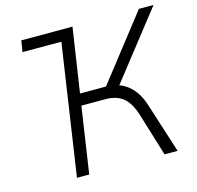

<svg xmlns="http://www.w3.org/2000/svg" viewBox="-105 -828 960 938"><g transform="rotate(-15 375.5 -359.5)"><path d="M73 -662 82 -719H340L331 -662ZM171 0 278 -719H341L292 -394H431L410 -377L677 -719H751L476 -368L449 -391Q486 -388 515.5 -370Q545 -352 566.5 -321.5Q588 -291 601 -247L680 0H614L549 -212Q530 -277 496 -306Q462 -335 406 -335H283L233 0Z"/></g></svg>

Font: Nunitoga
Style: Light Italic
Weight: 300
Italic angle: -9°
Designer: Vernon Adams
Foundry: Vernon Adams
Version: Version 1.0